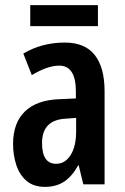

<svg xmlns="http://www.w3.org/2000/svg" viewBox="-20 -719 486 749"><path d="M233 -553Q311 -553 349.5 -504.5Q388 -456 388 -362V0H305L287 -74H285Q262 -32 231 -11Q200 10 155 10Q111 10 83.5 -13.5Q56 -37 43.5 -75.5Q31 -114 31 -157Q31 -240 77.5 -284.5Q124 -329 211 -332L276 -335V-362Q276 -463 211 -463Q166 -463 104 -426L71 -510Q143 -553 233 -553ZM236 -256Q144 -251 144 -161Q144 -80 199 -80Q234 -80 255.5 -114Q277 -148 277 -207V-259ZM362 -699V-617H98V-699Z"/></svg>

Font: Noto Sans Lao UI ExtCond SemBd
Style: Regular
Weight: 600
Width: 2
Designer: Monotype Design Team
Foundry: Monotype Imaging Inc.
Version: Version 2.000; ttfautohint (v1.8.4.7-5d5b)